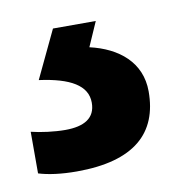

<svg xmlns="http://www.w3.org/2000/svg" viewBox="-48 -39 291 318"><g transform="rotate(-10 97.0 120.0)"><path d="M198 130C198 81 162 52 114 41L132 0H60L22 80C74 87 102 103 102 132C102 158 83 169 51 169C33 169 10 166 -6 162V232C10 237 32 240 58 240C155 240 198 200 198 130Z"/></g></svg>

Font: Noto Sans Armenian SemiCondensed SemiBold
Style: Regular
Weight: 600
Width: 4
Designer: Monotype Design Team
Foundry: Monotype Imaging Inc.
Version: Version 2.008